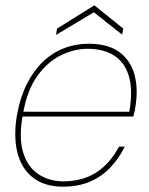

<svg xmlns="http://www.w3.org/2000/svg" viewBox="-20 -688 560 720"><path d="M216 12Q147 12 103.5 -22Q60 -56 45 -117Q30 -178 44 -259Q56 -324 81 -373.5Q106 -423 141 -456.5Q176 -490 219.5 -507Q263 -524 312 -524Q386 -524 428.5 -492Q471 -460 485 -405.5Q499 -351 487 -283Q486 -274 484 -267.5Q482 -261 480 -251H54L57 -269H465Q479 -352 463 -403.5Q447 -455 407.5 -480Q368 -505 309 -505Q258 -505 208 -480.5Q158 -456 120 -403Q82 -350 67 -265L65 -255Q50 -170 67 -115.5Q84 -61 124.5 -34.5Q165 -8 217 -8Q290 -8 341.5 -41.5Q393 -75 426 -138H448Q426 -94 394 -60Q362 -26 318 -7Q274 12 216 12ZM190 -557 194 -581 334 -668 442 -581 438 -558 332 -642Z"/></svg>

Font: DM Sans 12pt Thin
Style: Italic
Weight: 250
Italic angle: -10°
Version: Version 4.004;gftools[0.9.30]